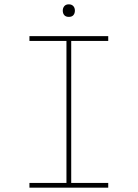

<svg xmlns="http://www.w3.org/2000/svg" viewBox="-20 -867 637 887"><path d="M116 0V-22H287V-678H116V-700H480V-678H309V-22H480V0ZM298 -789Q284 -789 277 -797Q270 -805 270 -818Q270 -830 277 -838.5Q284 -847 298 -847Q311 -847 318.5 -839Q326 -831 326 -818Q326 -805 319 -797Q312 -789 298 -789Z"/></svg>

Font: Lexend Giga Thin
Style: Regular
Weight: 250
Version: Version 1.007